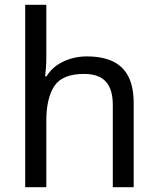

<svg xmlns="http://www.w3.org/2000/svg" viewBox="-20 -780 658 800"><path d="M173 -537Q173 -518 171.5 -498Q170 -478 168 -462H174Q191 -490 217 -508Q243 -526 275 -535.5Q307 -545 341 -545Q406 -545 449.5 -524.5Q493 -504 515 -461Q537 -418 537 -349V0H450V-343Q450 -408 421 -440Q392 -472 330 -472Q240 -472 206.5 -421.5Q173 -371 173 -277V0H85V-760H173Z"/></svg>

Font: hindi115
Style: Book
Weight: 400
Designer: Jelle Bosma - Monotype Design Team
Foundry: Monotype Imaging Inc.
Version: Version 2.003